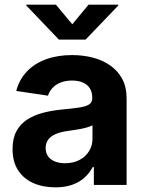

<svg xmlns="http://www.w3.org/2000/svg" viewBox="-20 -783 618 813"><path d="M214.4 10.3Q162.1 10.3 121.1 -7.8Q80.1 -25.9 56.6 -62Q33.2 -98.1 33.2 -151.9Q33.2 -197.3 49.8 -227.8Q66.4 -258.3 95.5 -276.9Q124.5 -295.4 161.4 -305.2Q198.2 -314.9 238.3 -318.8Q285.6 -323.2 314.7 -327.6Q343.8 -332 357.2 -340.8Q370.6 -349.6 370.6 -367.2V-369.6Q370.6 -392.6 360.6 -408.7Q350.6 -424.8 331.5 -433.3Q312.5 -441.9 284.7 -441.9Q256.8 -441.9 236.1 -433.3Q215.3 -424.8 202.1 -410.4Q189 -396 183.1 -377.9L48.8 -397.9Q61.5 -446.3 93.8 -480.2Q126 -514.2 174.8 -532Q223.6 -549.8 285.6 -549.8Q330.6 -549.8 372.1 -539.3Q413.6 -528.8 446 -506.3Q478.5 -483.9 497.3 -449.2Q516.1 -414.6 516.1 -365.7V0H377.4V-75.7H372.6Q359.4 -50.3 337.6 -30.8Q315.9 -11.2 285.4 -0.5Q254.9 10.3 214.4 10.3ZM255.4 -91.8Q290 -91.8 316.2 -105.5Q342.3 -119.1 356.9 -142.6Q371.6 -166 371.6 -194.3V-252.4Q364.7 -248.5 352.1 -244.6Q339.4 -240.7 323.5 -237.5Q307.6 -234.4 292 -232.2Q276.4 -230 263.7 -228Q236.8 -224.1 216.3 -215.6Q195.8 -207 184.6 -192.4Q173.3 -177.7 173.3 -156.2Q173.3 -135.3 183.8 -120.8Q194.3 -106.4 212.9 -99.1Q231.4 -91.8 255.4 -91.8ZM216.8 -763.2 286.1 -680.2 355 -763.2H481V-759.8L342.3 -615.2H229.5L91.3 -759.8V-763.2Z"/></svg>

Font: Inter 16pt
Style: Bold
Weight: 700
Version: Version 4.001;git-66647c0bb